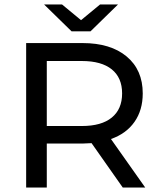

<svg xmlns="http://www.w3.org/2000/svg" viewBox="-20 -836 708 856"><path d="M527.2 0H627.4L474.7 -216.2C520.1 -232.1 555.1 -257.6 579.6 -292.6C604.1 -327.5 616.4 -369.8 616.4 -419.5C616.4 -489.4 592.5 -544.3 544.6 -584.2C496.8 -624.1 431.2 -644 347.8 -644H96.6V0H188.6V-196H347.8C357.6 -196 371.1 -196.6 388.2 -197.8ZM478.4 -311.9C447.7 -286.7 403.3 -274.2 345 -274.2H188.6V-564H345C403.3 -564 447.7 -551.5 478.4 -526.7C509.1 -501.9 524.4 -466.1 524.4 -419.5C524.4 -372.9 509.1 -337 478.4 -311.9ZM506 -816H426L341.3 -746.1L256.7 -816H176.6L299 -696.4H383.6Z"/></svg>

Font: Montserrat Ace
Style: Regular
Weight: 500
Designer: Julieta Ulanovsky
Foundry: Julieta Ulanovsky
Version: Version 1